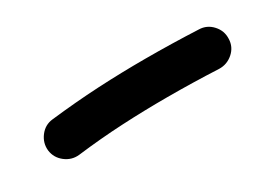

<svg xmlns="http://www.w3.org/2000/svg" viewBox="-19 -864 545 398"><g transform="rotate(-30 253.0 -665.0)"><path d="M47.4 -653.3Q45.4 -671.9 57.1 -687.3Q68.8 -702.6 87.4 -704.6Q146.5 -711.4 203.1 -714.4Q259.8 -717.3 316.4 -717.3Q379.9 -717.3 443.4 -714.4Q462.4 -713.9 475.3 -699.7Q488.3 -685.5 487.3 -666.5Q486.8 -647.5 472.4 -634.8Q458 -622.1 439 -622.6Q377 -625.5 316.4 -625.5Q261.7 -625.5 208 -622.8Q154.3 -620.1 98.6 -613.3Q80.1 -611.3 64.9 -623Q49.8 -634.8 47.4 -653.3Z"/></g></svg>

Font: Mikhak-DS2-FD Medium
Style: Regular
Weight: 500
Designer: Amin Abedi
Version: Version 3.4